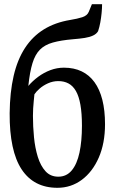

<svg xmlns="http://www.w3.org/2000/svg" viewBox="-20 -885 548 915"><path d="M253.5 10Q197.5 10 154.8 -12Q112 -34 83 -78Q54 -122 39.8 -188.8Q25.5 -255.5 26 -345Q27 -445.5 45 -523.2Q63 -601 99 -656.2Q135 -711.5 188.8 -744.8Q242.5 -778 315 -790Q349 -795.5 372.2 -803Q395.5 -810.5 403 -828.5L418 -865H466.5Q466.5 -845 464.2 -822.5Q462 -800 458 -778Q454 -756 447.5 -736.5Q440 -723.5 423.8 -715.8Q407.5 -708 383.5 -704.2Q359.5 -700.5 328 -698Q269.5 -693 231.5 -682.2Q193.5 -671.5 170.5 -648.5Q147.5 -625.5 134.8 -584Q122 -542.5 115 -475.5Q135.5 -499.5 162.2 -519.2Q189 -539 220.2 -550.8Q251.5 -562.5 284.5 -562.5Q332.5 -562.5 369 -545Q405.5 -527.5 430.2 -493.5Q455 -459.5 467.8 -409Q480.5 -358.5 480.5 -293Q480.5 -202.5 450.8 -134.2Q421 -66 369.8 -28Q318.5 10 253.5 10ZM258 -43Q297 -43 322 -73Q347 -103 358.8 -157.8Q370.5 -212.5 370.5 -285.5Q370.5 -345 363.2 -385.8Q356 -426.5 341.8 -451.2Q327.5 -476 306.5 -487.2Q285.5 -498.5 258 -498.5Q232 -498.5 208.8 -488Q185.5 -477.5 168.8 -462.8Q152 -448 144 -435.5Q142.5 -420.5 140.8 -403.2Q139 -386 138 -368Q137 -350 137 -333Q137 -282 142 -231Q147 -180 160.2 -137.2Q173.5 -94.5 197 -68.8Q220.5 -43 258 -43Z"/></svg>

Font: Merriweather 24pt SemiCondensed
Style: Regular
Weight: 400
Width: 4
Designer: Eben Sorkin
Foundry: Eben Sorkin
Version: Version 2.100